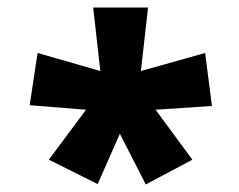

<svg xmlns="http://www.w3.org/2000/svg" viewBox="-20 -765 636 511"><path d="M110 -340 209 -473 59 -485 80 -624 247 -576 228 -745H374L355 -576L526 -624L544 -483L394 -473L492 -340L368 -274L299 -409L240 -275Z"/></svg>

Font: Noto Sans Gurmukhi UI SemiCondensed Black
Style: Regular
Weight: 900
Width: 4
Designer: Jelle Bosma - Monotype Design Team
Foundry: Monotype Imaging Inc.
Version: Version 2.004; ttfautohint (v1.8.4.7-5d5b)